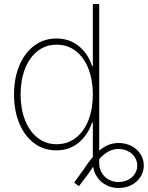

<svg xmlns="http://www.w3.org/2000/svg" viewBox="-20 -727 726 942"><path d="M431.6 -125Q410.2 -63 365 -26.1Q319.8 10.7 256.8 10.7Q194.3 10.7 147.2 -24.7Q100.1 -60.1 74.5 -122.3Q48.8 -184.6 48.8 -263.7Q48.8 -342.3 74.7 -404.8Q100.6 -467.3 147.7 -502.7Q194.8 -538.1 256.8 -538.1Q320.3 -538.1 366.2 -501.2Q412.1 -464.4 431.6 -403.3H435.5V-707H466.8V12.2Q489.7 -7.3 512.9 -16.4Q536.1 -25.4 561.5 -25.4Q596.2 -25.4 624.5 -11Q652.8 3.4 669.2 28.8Q685.5 54.2 685.5 85Q685.5 115.2 669.4 140.6Q653.3 166 625 180.7Q596.7 195.3 561.5 195.3Q528.8 195.3 502 181.6Q475.1 168 458.3 144.3Q441.4 120.6 437 90.8Q430.2 99.6 413.1 126L367.2 186.5L343.8 168.9L386.7 109.4Q411.1 71.8 435.5 43.5V-125ZM435.5 -263.7Q435.5 -333.5 414.1 -389.2Q392.6 -444.8 352.3 -476.3Q312 -507.8 257.8 -507.8Q204.1 -507.8 164.1 -476.1Q124 -444.3 102.5 -388.9Q81.1 -333.5 81.1 -263.7Q81.1 -193.8 102.5 -138.4Q124 -83 164.1 -51.3Q204.1 -19.5 257.8 -19.5Q312 -19.5 352.3 -51Q392.6 -82.5 414.1 -138.2Q435.5 -193.8 435.5 -263.7ZM561.5 166Q587.4 166 608.4 155.3Q629.4 144.5 641.4 126Q653.3 107.4 653.3 85Q653.3 62.5 641.1 43.9Q628.9 25.4 607.7 14.6Q586.4 3.9 560.5 3.9Q536.1 3.9 513.4 15.6Q490.7 27.3 466.8 53.2V73.2Q466.8 99.6 479.2 120.8Q491.7 142.1 513.4 154.1Q535.2 166 561.5 166Z"/></svg>

Font: Pretendard Std Thin
Style: Regular
Weight: 100
Designer: Base glyphs from Inter by Rasmus Andersson; Hangeul glyphs from Noto Sans CJK(Source Han Sans) by Jang Soo-young and Kan
Foundry: Kil Hyung-jin
Version: Version 1.309